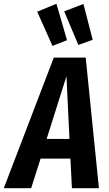

<svg xmlns="http://www.w3.org/2000/svg" viewBox="-63 -997 576 1017"><path d="M318 0 310 -157H152L102 0H-43L222 -692H391L461 0ZM184 -261H305L289 -593ZM236 -977 292 -784 215 -754 134 -935ZM379 -976 428 -786 352 -759 277 -937Z"/></svg>

Font: Fira Sans Extra Condensed SemiBold
Style: Italic
Weight: 600
Width: 3
Italic angle: -8°
Designer: Carrois Corporate & Edenspiekermann AG
Foundry: Carrois Corporate GbR & Edenspiekermann AG
Version: Version 4.203